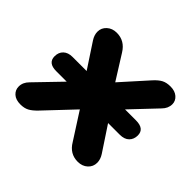

<svg xmlns="http://www.w3.org/2000/svg" viewBox="-124 -654 817 817"><g transform="rotate(45 285.0 -245.0)"><path d="M23 -41Q23 -66 43 -86L153 -200H90Q40 -200 40 -240Q40 -264 55 -278Q70 -292 96 -292H181L108 -403Q95 -423 95 -443Q95 -466 112.5 -482Q130 -498 157 -498Q205 -498 232 -454L301 -344L406 -461Q424 -481 440 -489.5Q456 -498 480 -498Q507 -498 523 -484Q539 -470 539 -450Q539 -425 519 -405L412 -292H478Q529 -292 529 -252Q529 -229 514.5 -214.5Q500 -200 472 -200H402L476 -88Q489 -68 489 -48Q489 -24 471.5 -8Q454 8 427 8Q379 8 353 -36L276 -156L156 -29Q137 -9 121 -0.5Q105 8 82 8Q54 8 38.5 -6Q23 -20 23 -41Z"/></g></svg>

Font: SN Pro Bold
Style: Bold Italic
Weight: 700
Italic angle: -9°
Designer: Tobias Whetton
Foundry: Supernotes
Version: Version 1.003